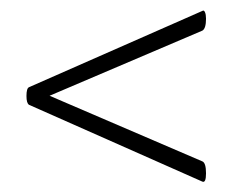

<svg xmlns="http://www.w3.org/2000/svg" viewBox="-20 -422 447 370"><path d="M31 -237Q31 -252 36 -254L370 -401Q373 -403 375 -398.5Q377 -394 377 -386Q377 -367 370 -363L58 -230V-245L370 -111Q377 -108 377 -88Q377 -69 370 -72L36 -220Q31 -223 31 -237Z"/></svg>

Font: Cormorant Unicase Light
Style: Regular
Weight: 300
Designer: Christian Thalmann (Catharsis Fonts)
Foundry: Catharsis Fonts
Version: Version 4.000